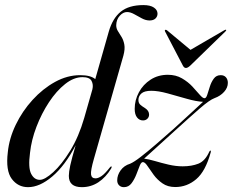

<svg xmlns="http://www.w3.org/2000/svg" viewBox="-20 -746 938 774"><path d="M428 -66.5Q406.5 -31 376.5 -11.2Q346.5 8.5 310 8.5Q257.5 8.5 257.5 -37Q257.5 -52.5 263.2 -79.2Q269 -106 285 -160.5Q242 -78 191 -34.8Q140 8.5 93 8.5Q52.5 8.5 27.5 -24.8Q2.5 -58 11.5 -132.5Q17 -188 43.5 -243Q70 -298 111.2 -343.2Q152.5 -388.5 202 -415.8Q251.5 -443 303 -443Q345.5 -443 364 -427L418.5 -618.5Q434 -672.5 467 -699Q500 -725.5 558 -725.5Q586 -725.5 600.5 -715.5Q615 -705.5 615 -691Q615 -679.5 606.8 -671.5Q598.5 -663.5 583 -663.5Q567.5 -663.5 551.8 -672Q536 -680.5 520.8 -689Q505.5 -697.5 492 -697.5Q476.5 -697.5 462.8 -682.5Q449 -667.5 448.5 -644Q448.5 -631.5 455.2 -620.8Q462 -610 470 -597Q478 -584 481.2 -566.2Q484.5 -548.5 477.5 -522L358.5 -105.5Q345 -58.5 347 -42.8Q349 -27 365 -27Q375.5 -27 389 -36Q402.5 -45 422.5 -70.5Q427 -76 429 -75Q432 -74 428 -66.5ZM101 -130Q93 -70 105.5 -45.5Q118 -21 140.5 -21Q160.5 -21 194.5 -51.8Q228.5 -82.5 263 -138.5Q297.5 -194.5 319.5 -270.5L352.5 -386Q357 -405 349 -420Q341 -435 312.5 -435Q277.5 -435 242.5 -407.2Q207.5 -379.5 177.5 -334Q147.5 -288.5 127 -235Q106.5 -181.5 101 -130ZM557 -92.5Q549.5 -93.5 543.5 -78.5Q537.5 -63.5 529.8 -43.2Q522 -23 510.2 -7.2Q498.5 8.5 479.5 8.5Q467.5 8.5 460 1Q452.5 -6.5 452.5 -19Q452.5 -40 466.2 -59.2Q480 -78.5 504.5 -86Q520 -92.5 547.2 -113.5Q574.5 -134.5 608.8 -164.2Q643 -194 680 -226.5Q716.5 -259.5 749.2 -289.8Q782 -320 798.5 -335.5Q770.5 -337 732.2 -348Q694 -359 655.8 -369.5Q617.5 -380 590 -380Q562 -380 550 -369.2Q538 -358.5 538 -343Q538 -331 545.2 -324.2Q552.5 -317.5 565 -310Q581 -299.5 581 -284Q581 -274 574 -267.2Q567 -260.5 556.5 -260.5Q542 -260.5 532.5 -272.5Q523 -284.5 523 -307Q523 -342.5 540 -374Q557 -405.5 587.2 -425Q617.5 -444.5 656.5 -444.5Q689 -444.5 713.5 -430.2Q738 -416 755.5 -397.2Q773 -378.5 785 -364.2Q797 -350 804.5 -350Q811 -350 815.5 -364Q820 -378 825.8 -396.5Q831.5 -415 841.8 -429Q852 -443 869.5 -443Q883.5 -443 891 -434.2Q898.5 -425.5 898.5 -412Q898.5 -392.5 883.5 -375.8Q868.5 -359 845 -350.5Q825.5 -343.5 786.2 -309.5Q747 -275.5 685 -219Q647 -184.5 612.5 -153.2Q578 -122 561 -106.5Q578.5 -104.5 604.8 -96.8Q631 -89 660.2 -82.2Q689.5 -75.5 716.5 -75.5Q752.5 -75.5 779.8 -86.2Q807 -97 824 -135Q826.5 -139.5 829 -139Q831 -138 829.5 -132Q808.5 -55.5 771.2 -23.8Q734 8 686.5 8Q656 8 635 -6.8Q614 -21.5 599.5 -41.2Q585 -61 575 -76.2Q565 -91.5 557 -92.5ZM747.5 -482Q737 -472 729.5 -472Q722 -472 717 -482L645.5 -619Q643 -623.5 646 -625.5Q648.5 -627 653 -624L748 -545L884 -624Q890 -627.5 891.5 -625.5Q893 -623.5 888.5 -619Z"/></svg>

Font: Fraunces 144pt
Style: Italic
Weight: 400
Italic angle: -16°
Version: Version 1.000;[b76b70a41]